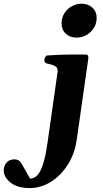

<svg xmlns="http://www.w3.org/2000/svg" viewBox="-158 -775 543 1015"><path d="M-0.5 219.2Q-65.9 219.2 -102.1 190.2Q-138.2 161.1 -138.2 127Q-138.2 111.3 -131.8 97.7Q-125.5 84 -112.8 75.7Q-100.1 67.4 -80.6 67.4Q-57.1 67.4 -44.9 88.4L1 169.4Q13.7 168.9 26.4 162.1Q39.1 155.3 51.3 135.3Q63.5 115.2 74.5 76.2Q85.4 37.1 94.2 -27.3L147 -398.9Q147 -414.1 138.7 -421.4Q130.4 -428.7 116.5 -432.6Q102.5 -436.5 85.4 -440.9Q80.6 -443.4 78.1 -447.3Q75.7 -451.2 76.7 -460.4Q77.6 -466.3 81.5 -473.9Q85.4 -481.4 91.3 -481.9Q159.7 -486.3 213.9 -486.6Q268.1 -486.8 297.4 -486.8Q301.3 -486.8 305.4 -482.9Q309.6 -479 309.1 -467.3L247.6 -36.1Q236.8 39.1 199.7 96.7Q162.6 154.3 110.1 186.8Q57.6 219.2 -0.5 219.2ZM246.6 -576.2Q212.4 -576.2 189.9 -596.9Q167.5 -617.7 167.5 -651.4Q167.5 -681.6 182.4 -705.1Q197.3 -728.5 221.7 -741.9Q246.1 -755.4 273.4 -755.4Q307.6 -755.4 330.3 -734.6Q353 -713.9 353 -680.2Q353 -650.9 338.1 -627.2Q323.2 -603.5 299.1 -589.8Q274.9 -576.2 246.6 -576.2Z"/></svg>

Font: Gelasio
Style: Italic
Weight: 400
Italic angle: -8.5°
Designer: Eben Sorkin
Foundry: Eben Sorkin
Version: Version 1.008